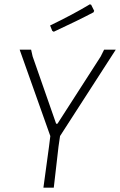

<svg xmlns="http://www.w3.org/2000/svg" viewBox="-20 -869 556 889"><path d="M396 -849 402 -847 416 -819 413 -812Q343 -775 229 -722L222 -726L212 -751Q316 -801 396 -849ZM516 -639 258 -239 251 -191 229 0H181L207 -191L213 -239L71 -639H124L131 -608L240 -296H246L446 -607L462 -639Z"/></svg>

Font: Alegreya Sans Light
Style: Italic
Weight: 300
Italic angle: -7°
Designer: Juan Pablo del Peral
Foundry: Huerta Tipografica
Version: Version 2.007